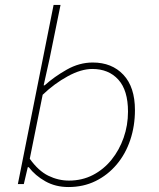

<svg xmlns="http://www.w3.org/2000/svg" viewBox="-20 -742 640 774"><path d="M256 12Q204 12 163 -11Q122 -34 96 -68H92L76 0H52L196 -722H224L180 -506L156 -398H160Q199 -433 249.5 -461.5Q300 -490 354 -490Q431 -490 477.5 -440.5Q524 -391 524 -298Q524 -234 505 -177.5Q486 -121 450 -78.5Q414 -36 365 -12Q316 12 256 12ZM258 -14Q311 -14 354.5 -36.5Q398 -59 429.5 -98Q461 -137 478.5 -187Q496 -237 496 -292Q496 -378 457 -421Q418 -464 352 -464Q307 -464 253 -434.5Q199 -405 152 -360L100 -102Q135 -53 175 -33.5Q215 -14 258 -14Z"/></svg>

Font: Source Code Pro ExtraLight ExtraLight
Style: Italic
Weight: 250
Italic angle: -11°
Monospace: yes
Version: Version 1.016;hotconv 1.0.116;makeotfexe 2.5.65601